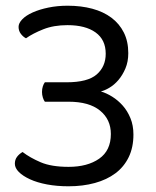

<svg xmlns="http://www.w3.org/2000/svg" viewBox="-20 -641 546 672"><path d="M217 -621Q264 -621 303 -610.5Q342 -600 370 -579Q398 -558 413.5 -527Q429 -496 429 -455Q429 -425 419 -401.5Q409 -378 394.5 -361Q380 -344 363 -334Q346 -324 333 -321Q353 -315 373 -302.5Q393 -290 409.5 -271.5Q426 -253 436.5 -227.5Q447 -202 447 -170Q447 -125 430.5 -91Q414 -57 384 -34.5Q354 -12 312 -0.5Q270 11 220 11Q179 11 144.5 4.5Q110 -2 85 -13.5Q60 -25 46 -39Q32 -53 32 -68Q32 -82 39.5 -92Q47 -102 59 -109Q85 -89 122.5 -73Q160 -57 220 -57Q286 -57 327 -85.5Q368 -114 368 -172Q368 -223 330 -254Q292 -285 220 -285H137Q133 -290 130 -299.5Q127 -309 127 -319Q127 -330 130 -339Q133 -348 137 -353H213Q287 -353 318.5 -380.5Q350 -408 350 -453Q350 -502 314.5 -527.5Q279 -553 216 -553Q168 -553 131.5 -538.5Q95 -524 71 -507Q61 -512 53 -522.5Q45 -533 45 -547Q45 -560 58 -573.5Q71 -587 94.5 -597.5Q118 -608 149.5 -614.5Q181 -621 217 -621Z"/></svg>

Font: Baloo 2
Style: Regular
Weight: 400
Designer: Sarang Kulkarni and Ek Type
Foundry: Ek Type
Version: Version 1.640;hotconv 1.0.111;makeotfexe 2.5.65597; ttfautoh